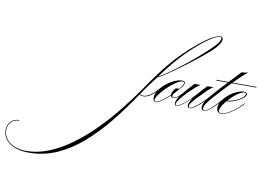

<svg xmlns="http://www.w3.org/2000/svg" viewBox="-1392 -945 2583 1861"><g transform="rotate(10 -100.5 -14.5)"><path d="M-6 -28Q-27 -28 -43 -39Q-147 117 -256.5 251.5Q-366 386 -483.5 487.5Q-601 589 -730 645.5Q-859 702 -1001 702Q-1122 702 -1192 652.5Q-1262 603 -1262 523Q-1262 472 -1230 439.5Q-1198 407 -1148 407L-1147 413Q-1195 413 -1225.5 443.5Q-1256 474 -1256 523Q-1256 572 -1227.5 610Q-1199 648 -1148 669Q-1097 690 -1031 690Q-919 690 -807.5 644.5Q-696 599 -588 520Q-480 441 -378 338Q-276 235 -183.5 119Q-91 3 -10 -115Q40 -189 83 -247Q126 -305 166 -354Q226 -428 294.5 -495.5Q363 -563 428.5 -616Q494 -669 548 -700Q602 -731 633 -731Q657 -731 657 -705Q657 -683 637.5 -653Q618 -623 582 -589Q554 -563 512.5 -528.5Q471 -494 422.5 -456.5Q374 -419 324 -382Q274 -345 228.5 -313.5Q183 -282 148.5 -260.5Q114 -239 96 -231Q47 -167 20 -129.5Q-7 -92 -18 -76Q-29 -59 -40 -43Q-25 -34 -7 -34Q24 -34 59.5 -57Q95 -80 132 -121L140 -130H148L140 -121Q97 -72 61.5 -50Q26 -28 -6 -28ZM169 -328Q132 -279 103 -241Q143 -262 199 -301Q255 -340 317.5 -388.5Q380 -437 439.5 -487.5Q499 -538 547 -583.5Q595 -629 622 -661Q630 -671 637.5 -688Q645 -705 645 -712Q645 -725 630 -725Q607 -725 566.5 -702.5Q526 -680 476 -641Q426 -602 371.5 -551Q317 -500 265 -443Q213 -386 169 -328Z M122 7Q97 7 97 -34Q97 -67 120.5 -103.5Q144 -140 181.5 -172Q219 -204 262 -224Q305 -244 344 -244Q370 -244 370 -224Q370 -205 346 -176.5Q322 -148 286 -110Q284 -108 283 -107Q272 -95 272 -81Q272 -67 286 -67Q300 -67 320.5 -81Q341 -95 363 -120L372 -130H380L373 -122Q348 -94 325 -78Q302 -62 285 -62Q262 -62 259 -83Q220 -46 182 -19.5Q144 7 122 7ZM123 2Q142 2 178.5 -23.5Q215 -49 258 -90Q258 -106 266 -121.5Q274 -137 294 -160H325Q343 -180 353 -196Q363 -212 363 -223Q363 -236 346 -236Q327 -236 298 -219Q269 -202 236 -174.5Q203 -147 174.5 -116Q146 -85 127.5 -57.5Q109 -30 109 -12Q109 2 123 2Z M458 7Q436 7 436 -16Q436 -46 474 -98Q423 -48 385 -20.5Q347 7 328 7Q309 7 309 -15Q309 -35 323 -61.5Q337 -88 371 -129Q405 -170 464 -233H524Q507 -224 481 -202Q455 -180 426.5 -152Q398 -124 373 -95.5Q348 -67 332.5 -44.5Q317 -22 317 -12Q317 2 329 2Q343 2 370 -15.5Q397 -33 431.5 -64Q466 -95 501 -134Q535 -175 591 -233H651Q641 -228 626.5 -217Q612 -206 595 -189Q541 -135 508.5 -100.5Q476 -66 461.5 -46Q447 -26 447 -13Q447 2 459 2Q473 2 498.5 -15Q524 -32 555 -59.5Q586 -87 616 -120L625 -130H633L626 -122Q593 -85 560 -55.5Q527 -26 500.5 -9.5Q474 7 458 7Z M669 -142Q624 -92 605.5 -63.5Q587 -35 587 -15Q587 2 601 2Q623 2 655 -24.5Q687 -51 749 -120L758 -130H766L759 -122Q697 -52 660.5 -22.5Q624 7 599 7Q572 7 572 -23Q572 -70 625 -130Q639 -148 652.5 -163Q666 -178 682 -196Q698 -214 721.5 -239.5Q745 -265 780 -302H665V-309H786Q808 -332 834.5 -360Q861 -388 894 -423Q907 -423 924.5 -425.5Q942 -428 958 -432Q937 -417 902.5 -385Q868 -353 825 -309H1061V-302H818Q784 -267 746 -226Q708 -185 669 -142Z M766 2Q791 2 825 -14Q859 -30 895 -57.5Q931 -85 962 -120L971 -130H979L972 -122Q940 -86 902 -56.5Q864 -27 828 -10Q792 7 766 7Q746 7 734 -7Q722 -21 722 -46Q722 -77 744 -111Q766 -145 801 -175Q836 -205 876.5 -223.5Q917 -242 953 -242Q966 -242 974 -236.5Q982 -231 982 -223Q982 -207 964 -189.5Q946 -172 917.5 -156.5Q889 -141 857.5 -131Q826 -121 798 -121Q774 -93 758 -65.5Q742 -38 742 -19Q742 2 766 2ZM956 -235Q938 -235 911.5 -220Q885 -205 856.5 -180.5Q828 -156 804 -128Q831 -130 860.5 -139.5Q890 -149 915.5 -163Q941 -177 956.5 -193Q972 -209 972 -223Q972 -235 956 -235Z"/></g></svg>

Font: Ballet 72pt
Style: Regular
Weight: 400
Designer: Maximiliano R. Sproviero
Foundry: Omnibus-Type
Version: Version 1.100; ttfautohint (v1.8.3)